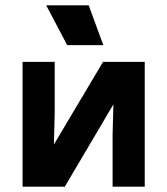

<svg xmlns="http://www.w3.org/2000/svg" viewBox="-20 -703 630 723"><path d="M525 -470V0H404V-197L407 -310L224 0H65V-470H186V-280L183 -159L368 -470ZM314 -683 369 -533H233L154 -683Z"/></svg>

Font: Kreadon
Style: Bold
Weight: 700
Designer: Reiya WATANABE
Foundry: StudioGnu
Version: Version 1.003; ttfautohint (v1.8.4.7-5d5b);gftools[0.9.32]